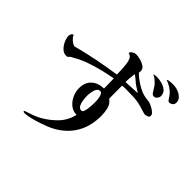

<svg xmlns="http://www.w3.org/2000/svg" viewBox="-209 -1081 1418 1418"><g transform="rotate(45 500.0 -372.0)"><path d="M528 -324Q528 -332 527.5 -347.5Q527 -363 524 -380Q521 -397 514.5 -408.5Q508 -420 496 -420Q477 -420 467.5 -402Q458 -384 455 -361.5Q452 -339 452 -325Q452 -310 455 -285Q458 -260 468 -239.5Q478 -219 500 -219Q510 -219 515.5 -232.5Q521 -246 523.5 -265Q526 -284 527 -301Q528 -318 528 -324ZM703 -605Q693 -612 683.5 -618.5Q674 -625 663 -631Q643 -644 625.5 -660Q608 -676 588 -689Q586 -668 583.5 -647Q581 -626 581 -605L582 -599Q642 -603 703 -605ZM890 -554Q890 -541 874.5 -535.5Q859 -530 848 -530Q847 -530 828.5 -535.5Q810 -541 789.5 -547.5Q769 -554 761 -555Q732 -561 702 -562.5Q672 -564 643 -564Q628 -564 612 -564.5Q596 -565 582 -562V-544Q582 -515 582 -485.5Q582 -456 583 -427Q615 -403 623.5 -367.5Q632 -332 632 -296Q632 -176 574.5 -91Q517 -6 407 40Q385 49 349 61Q313 73 277 82Q241 91 218 91Q214 91 208 90Q202 89 202 83Q202 80 209.5 77.5Q217 75 219 74Q245 66 273 55.5Q301 45 325 32Q387 -3 434 -52.5Q481 -102 497 -172Q459 -172 430.5 -195Q402 -218 386 -253Q370 -288 370 -323Q370 -385 406.5 -418.5Q443 -452 503 -453Q503 -479 502 -505Q501 -531 501 -557Q451 -548 401.5 -536Q352 -524 304 -508Q271 -498 239.5 -483.5Q208 -469 178 -452Q174 -450 169 -447.5Q164 -445 161 -442Q153 -435 150 -430.5Q147 -426 133 -426Q107 -426 86.5 -446Q66 -466 54 -493.5Q42 -521 42 -544Q42 -553 48 -563.5Q54 -574 64 -575Q66 -566 77.5 -552.5Q89 -539 104 -529Q119 -519 129 -519Q132 -519 135 -520Q138 -521 141 -522Q229 -545 318 -562.5Q407 -580 497 -593Q497 -646 491 -698Q489 -720 479.5 -741Q470 -762 446 -767Q447 -780 463.5 -790Q480 -800 490 -800Q508 -800 535 -793.5Q562 -787 583 -773Q604 -759 604 -736Q604 -732 603.5 -727.5Q603 -723 602 -718Q616 -703 632 -690.5Q648 -678 665 -667Q698 -645 728.5 -633.5Q759 -622 799 -619Q812 -618 833.5 -608Q855 -598 872.5 -584Q890 -570 890 -554ZM840 -711Q840 -698 829.5 -684.5Q819 -671 805 -671Q792 -671 784 -681Q776 -691 771 -701Q763 -714 752 -730Q748 -737 738 -747Q728 -757 716.5 -766.5Q705 -776 698 -778Q696 -779 692.5 -780Q689 -781 689 -784Q689 -787 702 -788.5Q715 -790 719 -790Q743 -790 771 -782.5Q799 -775 819.5 -758Q840 -741 840 -711ZM955 -758Q955 -740 943 -730Q931 -720 914 -720Q908 -720 901 -729.5Q894 -739 891 -743Q877 -768 854 -787Q831 -806 805 -817Q803 -819 795.5 -820Q788 -821 788 -825Q788 -830 798.5 -832Q809 -834 820 -834.5Q831 -835 834 -835Q839 -835 844.5 -835Q850 -835 855 -835Q876 -834 899 -824.5Q922 -815 938.5 -798.5Q955 -782 955 -758Z"/></g></svg>

Font: Kaisei HarunoUmi Medium
Style: Regular
Weight: 500
Designer: Font-Kai, 金井和夫
Foundry: KAZUO KANAI
Version: Version 5.003